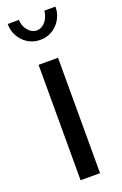

<svg xmlns="http://www.w3.org/2000/svg" viewBox="-144 -773 517 816"><g transform="rotate(-20 115.0 -365.0)"><path d="M71 0V-522H159V0ZM115 -662Q137 -662 153.5 -681.5Q170 -701 173 -730H223Q223 -706 214.5 -686Q206 -666 191.5 -651Q177 -636 157.5 -627.5Q138 -619 115 -619Q92 -619 72.5 -627.5Q53 -636 38.5 -651Q24 -666 15.5 -686Q7 -706 7 -730H58Q58 -703 75 -682.5Q92 -662 115 -662Z"/></g></svg>

Font: PTCRaleway Medium
Style: Regular
Weight: 500
Designer: Matt McInerney, Pablo Impallari, Rodrigo Fuenzalida
Foundry: Matt McInerney, Pablo Impallari, Rodrigo Fuenzalida
Version: Version 3.000g; ttfautohint (v1.5) -l 8 -r 28 -G 28 -x 14 -D